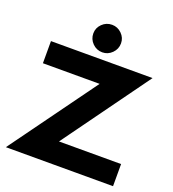

<svg xmlns="http://www.w3.org/2000/svg" viewBox="-153 -984 991 1101"><g transform="rotate(20 342.0 -434.0)"><path d="M9 0 390 -525H44V-660H664L284 -135H663V0ZM342 -700Q307 -700 282 -725Q257 -750 257 -785Q257 -819 282 -843.5Q307 -868 342 -868Q376 -868 401 -843.5Q426 -819 426 -785Q426 -750 401 -725Q376 -700 342 -700Z"/></g></svg>

Font: Lil Grotesk Black
Style: Regular
Weight: 900
Designer: Bastien Sozeau
Foundry: NBR — Bastien Sozeau
Version: Version 3.003; ttfautohint (v1.8.4.7-5d5b);gftools[0.9.33]